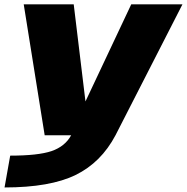

<svg xmlns="http://www.w3.org/2000/svg" viewBox="-40 -610 842 866"><path d="M161.5 0 67 -590.5H292.5L345.5 -152.5L552 -590.5H783L481 0Q416 123 301 179.2Q186 235.5 -19.5 235.5L6 92Q131.5 92 192.5 71.5Q253.5 50.5 281 0Z"/></svg>

Font: Anybody ExtraExpanded ExtraBold
Style: Italic
Weight: 800
Width: 8
Italic angle: -10°
Designer: Tyler Finck
Foundry: Etcetera Type Company
Version: Version 1.010; ttfautohint (v1.8.3) -l 8 -r 50 -G 200 -x 14 